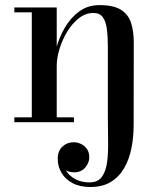

<svg xmlns="http://www.w3.org/2000/svg" viewBox="-20 -490 656 770"><path d="M342 260Q300.5 260 271.2 244.5Q242 229 226.8 203.2Q211.5 177.5 211.5 148Q211.5 115.5 230.2 98Q249 80.5 275.5 80.5Q290 80.5 304.2 87Q318.5 93.5 328.2 106.8Q338 120 338 141Q338 163 321.8 182Q305.5 201 277.5 201Q260.5 201 245.8 194.2Q231 187.5 221.8 175.8Q212.5 164 212.5 148H231.5Q231.5 173 244.8 194.2Q258 215.5 282.2 228.5Q306.5 241.5 338.5 241.5Q373 241.5 389 218.8Q405 196 409.8 158.2Q414.5 120.5 413.5 74Q412.5 27.5 412.5 -20V-301L516.5 -319.5L516 11.5Q516 60 507 104.8Q498 149.5 477.8 184.5Q457.5 219.5 424.2 239.8Q391 260 342 260ZM37.5 0V-19.5H276.5V0ZM107.5 0V-440.5H37.5V-460H207.5V0ZM195 -225.5Q195 -256.5 206 -297.8Q217 -339 239.5 -378.2Q262 -417.5 296.8 -443.5Q331.5 -469.5 379 -469.5Q436.5 -469.5 466 -450.2Q495.5 -431 506 -397Q516.5 -363 516.5 -319.5L412.5 -301Q412.5 -343 408.5 -373.8Q404.5 -404.5 392.2 -421.2Q380 -438 355 -438Q323.5 -438 296.8 -417.2Q270 -396.5 250 -363.8Q230 -331 218.8 -294.2Q207.5 -257.5 207.5 -225.5Z"/></svg>

Font: Bodoni Moda Medium
Style: Regular
Weight: 500
Designer: Owen Earl
Foundry: indestructible type
Version: Version 2.005